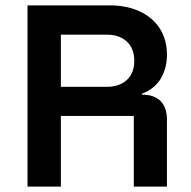

<svg xmlns="http://www.w3.org/2000/svg" viewBox="-20 -695 713 715"><path d="M82.5 0V-675H388.3Q451.7 -675 499.6 -652.9Q547.5 -630.8 574.6 -589.6Q601.7 -548.3 601.7 -490.8Q601.7 -442.5 579.6 -403.8Q557.5 -365 508.3 -345.8V-342.5Q554.2 -342.5 577.9 -318.8Q601.7 -295 601.7 -249.2V0H478.3V-263.3H206.7V0ZM206.7 -371.7H379.2Q424.2 -371.7 452.1 -397.1Q480 -422.5 480 -468.3Q480 -515 452.1 -540.4Q424.2 -565.8 379.2 -565.8H206.7Z"/></svg>

Font: Funnel Sans SemiBold
Style: Regular
Weight: 600
Designer: NORD ID, Kristian Moeller
Foundry: Dicotype
Version: Version 1.000